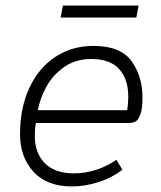

<svg xmlns="http://www.w3.org/2000/svg" viewBox="-20 -660 578 690"><path d="M52 -178Q52 -271 85 -343Q118 -415 178 -455Q238 -495 316 -495Q413 -495 452.5 -440.5Q492 -386 492 -310Q492 -268 484 -247.5Q476 -227 465.5 -222.5Q455 -218 440 -218H109Q105 -197 105 -173Q105 -110 141 -73.5Q177 -37 246 -37Q287 -37 326.5 -50Q366 -63 398 -86L420 -50Q384 -22 335.5 -6Q287 10 238 10Q149 10 100.5 -42.5Q52 -95 52 -178ZM437 -264Q441 -287 441 -313Q441 -375 408.5 -411.5Q376 -448 308 -448Q252 -448 211 -419.5Q170 -391 147 -349Q124 -307 116 -264ZM206 -640H478L470 -597H198Z"/></svg>

Font: Niramit ExtraLight
Style: Italic
Weight: 200
Italic angle: -10°
Designer: Katatrad Aksorn Co.,Ltd.
Foundry: Cadson Demak Co.,Ltd.
Version: Version 1.000; ttfautohint (v1.6)